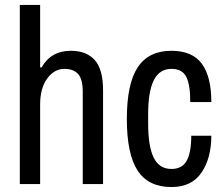

<svg xmlns="http://www.w3.org/2000/svg" viewBox="-20 -743 906 775"><path d="M148 -471Q186 -538 266 -538Q329 -538 362.5 -500.5Q396 -463 396 -379V0H314V-373Q314 -424 295 -444.5Q276 -465 240 -465Q199 -465 170.5 -426Q142 -387 142 -321V0H60V-723H142V-471Z M833 -331H748Q748 -402 731.5 -433.5Q715 -465 672 -465Q624 -465 601 -419.5Q578 -374 578 -282V-244Q578 -152 600.5 -106.5Q623 -61 672 -61Q715 -61 733.5 -94Q752 -127 752 -195H833Q833 -105 793.5 -46.5Q754 12 672 12Q579 12 535.5 -54.5Q492 -121 492 -263Q492 -405 536 -471.5Q580 -538 672 -538Q756 -538 794.5 -486Q833 -434 833 -331Z"/></svg>

Font: Archivo Narrow
Style: Regular
Weight: 400
Designer: Hector Gatti
Foundry: Omnibus-Type
Version: Version 1.003